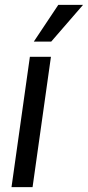

<svg xmlns="http://www.w3.org/2000/svg" viewBox="-20 -764 359 784"><path d="M27 0H113L188 -532H102ZM118 -594H189L319 -744H218Z"/></svg>

Font: Ronzino Oblique
Style: Italic
Weight: 400
Italic angle: -8°
Designer: Nunzio Mazzaferro
Foundry: Collletttivo
Version: Version 1.000;Glyphs 3.3 (3337)